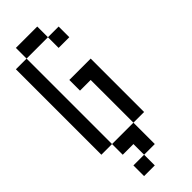

<svg xmlns="http://www.w3.org/2000/svg" viewBox="-321 -946 1059 1059"><g transform="rotate(-45 208.5 -417.0)"><path d="M0 -166.7V-833.3H83.3V-166.7ZM83.3 -916.7H250V-833.3H83.3ZM83.3 -166.7H250V0H166.7V-83.3H83.3ZM83.3 83.3V0H166.7V83.3ZM166.7 -500V-583.3H333.3V-166.7H250V-500ZM250 -833.3H333.3V-750H250Z"/></g></svg>

Font: Galmuri11 Condensed
Style: Regular
Weight: 400
Width: 3
Designer: Lee Minseo (quiple)
Version: Version 2.399;hotconv 1.1.1;makeotfexe 2.6.0 DEVELOPMENT